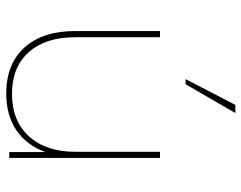

<svg xmlns="http://www.w3.org/2000/svg" viewBox="-100 -672 782 622"><g transform="rotate(90 291.0 -361.0)"><path d="M252.9 -571.3H236.3L319.8 -732.4H346.2ZM491.7 0H472.7V-116.7Q449.7 -55.2 401.4 -22.7Q353 9.8 283.2 9.8Q187.5 9.8 134 -49.1Q80.6 -107.9 80.6 -213.4V-488.3H100.6V-213.4Q100.6 -117.2 149.2 -63Q197.8 -8.8 284.2 -8.8Q371.1 -8.8 421.4 -63.7Q471.7 -118.7 471.7 -213.4V-488.3H491.7Z"/></g></svg>

Font: Kumbh Sans Thin
Style: Regular
Weight: 250
Version: Version 1.004